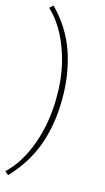

<svg xmlns="http://www.w3.org/2000/svg" viewBox="-165 -791 567 1041"><g transform="rotate(15 118.5 -270.0)"><path d="M-2 206 -22 189Q54 118 98 -3Q142 -124 143 -270Q144 -368 123.5 -454.5Q103 -541 66 -611Q29 -681 -22 -728L-2 -746Q92 -651 133.5 -532Q175 -413 175 -270Q175 -129 133.5 -11Q92 107 -2 206Z"/></g></svg>

Font: Livvic Thin
Style: Regular
Weight: 250
Designer: Jacques Le Bailly, Baron von Fonthausen
Version: Version 1.001; ttfautohint (v1.8.2)